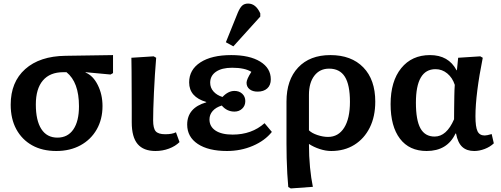

<svg xmlns="http://www.w3.org/2000/svg" viewBox="-20 -833 2810 1077"><path d="M296 14Q217 14 160 -18Q103 -50 71.5 -108Q40 -166 40 -246Q40 -373 121.5 -445.5Q203 -518 347 -520L614 -524V-423L600 -415L460 -428V-426Q502 -409 528.5 -356Q555 -303 555 -238Q555 -164 522.5 -107Q490 -50 431.5 -18Q373 14 296 14ZM302 -61Q360 -61 391.5 -107Q423 -153 423 -237Q423 -372 353 -428H335Q260 -428 220.5 -381.5Q181 -335 181 -247Q181 -157 212 -109Q243 -61 302 -61Z M852 14Q785 14 752 -25Q719 -64 719 -147Q719 -178 719 -228.5Q719 -279 718.5 -334Q718 -389 718 -436Q718 -483 717 -509L842 -517L856 -509Q852 -465 849 -414Q846 -363 843.5 -313.5Q841 -264 840 -223Q839 -182 839 -158Q839 -113 853.5 -96.5Q868 -80 907 -80Q946 -80 967 -91L987 -36Q964 -13 928 0.5Q892 14 852 14Z M1253 14Q1149 14 1089.5 -25.5Q1030 -65 1030 -134Q1030 -228 1137 -259V-261Q1041 -289 1041 -371Q1041 -442 1104 -483Q1167 -524 1277 -524Q1380 -524 1439.5 -487.5Q1499 -451 1499 -388Q1499 -355 1479 -337Q1459 -319 1425 -319Q1397 -319 1380 -332.5Q1363 -346 1363 -369Q1363 -388 1390 -430Q1353 -453 1282 -453Q1224 -453 1191.5 -430.5Q1159 -408 1159 -369Q1159 -341 1177.5 -320Q1196 -299 1228 -289Q1260 -323 1295 -323Q1322 -323 1339 -307Q1356 -291 1356 -266Q1356 -240 1338.5 -223.5Q1321 -207 1295 -207Q1253 -207 1224 -241Q1191 -231 1173 -210.5Q1155 -190 1155 -163Q1155 -123 1189 -100.5Q1223 -78 1285 -78Q1392 -78 1464 -142L1505 -93Q1466 -44 1398.5 -15Q1331 14 1253 14ZM1289 -573 1247 -596 1314 -762Q1326 -790 1338.5 -801.5Q1351 -813 1372 -813Q1415 -813 1440 -758V-740Z M1611 224 1597 216Q1594 184 1591.5 141Q1589 98 1588 53.5Q1587 9 1587 -27V-263Q1587 -385 1652.5 -454.5Q1718 -524 1833 -524Q1951 -524 2018 -455Q2085 -386 2085 -263Q2085 -179 2054 -117Q2023 -55 1967.5 -20.5Q1912 14 1838 14Q1807 14 1773.5 3Q1740 -8 1714 -25H1713Q1713 44 1719 105.5Q1725 167 1735 215ZM1820 -65Q1878 -65 1910.5 -116.5Q1943 -168 1943 -262Q1943 -357 1914.5 -402.5Q1886 -448 1826 -448Q1774 -448 1743.5 -408.5Q1713 -369 1713 -301V-102Q1729 -86 1760.5 -75.5Q1792 -65 1820 -65Z M2373 14Q2276 14 2223.5 -55Q2171 -124 2171 -249Q2171 -377 2230.5 -450.5Q2290 -524 2392 -524Q2496 -524 2541 -439H2543L2550 -509L2674 -517L2688 -509Q2668 -410 2657.5 -326.5Q2647 -243 2647 -181Q2647 -121 2658.5 -97Q2670 -73 2699 -73Q2711 -73 2738 -81L2750 -29Q2729 -9 2699 2.5Q2669 14 2640 14Q2598 14 2573 -9Q2548 -32 2538 -84H2535Q2489 14 2373 14ZM2418 -67Q2485 -67 2527 -164Q2527 -190 2527.5 -225.5Q2528 -261 2528.5 -295.5Q2529 -330 2531 -357Q2518 -397 2489 -421Q2460 -445 2423 -445Q2313 -445 2313 -257Q2313 -159 2338.5 -113Q2364 -67 2418 -67Z"/></svg>

Font: Literata SemiBold
Style: Regular
Weight: 600
Designer: Latin by Veronika Burian and Jose Scaglione. Greek by Irene Vlachou. Cyrillic by Vera Evstafieva.
Foundry: TypeTogether
Version: Version 3.103; ttfautohint (v1.8.4.7-5d5b);gftools[0.9.29]